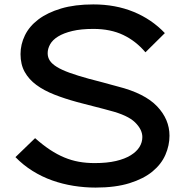

<svg xmlns="http://www.w3.org/2000/svg" viewBox="-20 -840 838 870"><path d="M748 -225Q748 -181 729.5 -138.5Q711 -96 671 -63Q631 -30 567 -10Q503 10 413 10Q363 10 313 2Q263 -6 216.5 -22.5Q170 -39 127.5 -65.5Q85 -92 50 -128L139 -214Q174 -183 206.5 -161.5Q239 -140 271.5 -126.5Q304 -113 337.5 -107Q371 -101 409 -101Q465 -101 505.5 -110.5Q546 -120 572.5 -136.5Q599 -153 612 -174Q625 -195 625 -219Q625 -253 592 -285.5Q559 -318 477 -339Q471 -341 449.5 -346.5Q428 -352 403 -358.5Q378 -365 356.5 -370.5Q335 -376 328 -378Q273 -393 226 -411.5Q179 -430 145 -455Q111 -480 92 -514Q73 -548 73 -595Q73 -639 93 -680Q113 -721 154 -752Q195 -783 257 -801.5Q319 -820 403 -820Q503 -820 585 -786.5Q667 -753 727 -690L639 -603Q596 -654 538.5 -681.5Q481 -709 403 -709Q347 -709 307.5 -699.5Q268 -690 243 -674.5Q218 -659 207 -639Q196 -619 196 -599Q196 -580 206 -565Q216 -550 238 -536.5Q260 -523 296 -510Q332 -497 383 -483Q389 -481 408 -476.5Q427 -472 448 -466Q469 -460 488 -455Q507 -450 514 -448Q636 -417 692 -358Q748 -299 748 -225Z"/></svg>

Font: Sinkin Sans 500 Medium
Style: 500 Medium
Weight: 500
Designer: Keith Bates
Foundry: K-Type
Version: Sinkin Sans (version 1.0)  by Keith Bates   •   © 2014   www